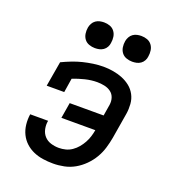

<svg xmlns="http://www.w3.org/2000/svg" viewBox="-137 -854 874 968"><g transform="rotate(20 300.0 -370.5)"><path d="M257 8Q229 8 202 4Q175 0 151 -10.5Q127 -21 108 -38.5Q89 -56 77.5 -79.5Q66 -103 63 -130.5Q60 -158 64 -185Q64 -185 64 -185Q64 -185 64 -186H160Q160 -185 160 -185Q160 -185 160 -185Q156 -164 160.5 -142Q165 -120 179 -104.5Q193 -89 214 -82.5Q235 -76 257 -76Q275 -76 293 -80.5Q311 -85 327 -96Q343 -107 355.5 -122Q368 -137 377 -153.5Q386 -170 391.5 -187.5Q397 -205 400 -223H218L232 -307H414L424 -368Q427 -388 421 -406Q415 -424 400 -435Q385 -446 365.5 -450Q346 -454 327 -454Q295 -454 262.5 -446Q230 -438 199 -426L187 -350H93L116 -484Q141 -496 168 -506.5Q195 -517 221.5 -523.5Q248 -530 275.5 -534Q303 -538 330 -538Q356 -538 382.5 -533.5Q409 -529 432.5 -519.5Q456 -510 475.5 -494.5Q495 -479 507 -456.5Q519 -434 521 -407.5Q523 -381 519 -355L496 -217Q491 -189 482.5 -160.5Q474 -132 458.5 -105.5Q443 -79 420.5 -56.5Q398 -34 371.5 -19Q345 -4 315.5 2Q286 8 257 8ZM456 -611Q440 -611 424.5 -616.5Q409 -622 399.5 -634.5Q390 -647 387.5 -663.5Q385 -680 388 -697Q390 -708 396 -719Q402 -730 412 -737Q422 -744 433.5 -746.5Q445 -749 456 -749Q473 -749 488 -743.5Q503 -738 512.5 -725.5Q522 -713 524.5 -696.5Q527 -680 524 -663Q523 -652 517 -641Q511 -630 501 -623Q491 -616 479.5 -613.5Q468 -611 456 -611ZM256 -611Q240 -611 224.5 -616.5Q209 -622 199.5 -634.5Q190 -647 187.5 -663.5Q185 -680 188 -697Q190 -708 196 -719Q202 -730 212 -737Q222 -744 233.5 -746.5Q245 -749 256 -749Q273 -749 288 -743.5Q303 -738 312.5 -725.5Q322 -713 324.5 -696.5Q327 -680 324 -663Q323 -652 317 -641Q311 -630 301 -623Q291 -616 279.5 -613.5Q268 -611 256 -611Z"/></g></svg>

Font: Iosevka Slab Medium Extended
Style: Italic
Weight: 500
Width: 7
Italic angle: -9°
Monospace: yes
Designer: Belleve Invis
Foundry: Belleve Invis
Version: Version 11.1.0; ttfautohint (v1.8.3)